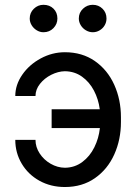

<svg xmlns="http://www.w3.org/2000/svg" viewBox="-20 -749 553 779"><path d="M124 -359.4H42Q42 -404.8 70.3 -445.8Q98.6 -486.8 145.3 -512Q191.9 -537.1 243.2 -537.1Q313.5 -537.1 365 -501.2Q416.5 -465.3 443.6 -405Q470.7 -344.7 470.7 -273.4V-253.9Q470.7 -182.6 443.6 -122.3Q416.5 -62 365 -26.1Q313.5 9.8 243.2 9.8Q186 9.8 140.1 -15.6Q94.2 -41 68.1 -85Q42 -128.9 42 -181.6H124Q124 -152.3 140.9 -126.5Q157.7 -100.6 185.3 -84.7Q212.9 -68.8 243.2 -68.4Q283.2 -68.8 314 -91.8Q344.7 -114.7 362.8 -151.4Q380.9 -188 385.3 -229.5H189.5V-305.7H384.8Q379.4 -346.7 361.1 -381.6Q342.8 -416.5 312.7 -438Q282.7 -459.5 243.2 -460Q215.8 -459.5 188 -445.6Q160.2 -431.6 142.1 -408.7Q124 -385.7 124 -359.4ZM100.6 -673.8Q100.6 -697.3 117.2 -713.4Q133.8 -729.5 156.2 -729.5Q181.2 -729.5 197 -713.9Q212.9 -698.2 212.9 -673.8Q212.9 -651.4 196.8 -634.8Q180.7 -618.2 156.2 -618.2Q142.1 -618.2 129.2 -626Q116.2 -633.8 108.4 -646.7Q100.6 -659.7 100.6 -673.8ZM299.8 -673.8Q299.8 -697.8 316.7 -713.6Q333.5 -729.5 356.4 -729.5Q379.9 -729.5 396 -713.6Q412.1 -697.8 412.1 -673.8Q412.1 -659.2 404.8 -646.5Q397.5 -633.8 384.5 -626Q371.6 -618.2 356.4 -618.2Q341.8 -618.2 328.6 -626Q315.4 -633.8 307.6 -646.7Q299.8 -659.7 299.8 -673.8Z"/></svg>

Font: Pretendard
Style: Regular
Weight: 400
Designer: Base glyphs from Inter by Rasmus Andersson; Hangeul glyphs from Noto Sans CJK(Source Han Sans) by Jang Soo-young and Kan
Foundry: Kil Hyung-jin
Version: Version 1.309